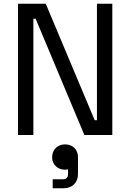

<svg xmlns="http://www.w3.org/2000/svg" viewBox="-20 -720 695 1024"><path d="M76 -700V0H158V-620H170L430 0H579V-700H497V-79H485L224 -700ZM258 119C258 159 289 185 326 185C334 185 339 184 343 183V207C343 226 334 236 316 236H261V284H320C365 284 396 254 396 208V118C396 77 367 50 327 50C288 50 258 77 258 119Z"/></svg>

Font: Space Text
Style: Regular
Weight: 400
Designer: Florian Karsten (Space Text), Colophon Foundry (Space Mono)
Foundry: Florian Karsten
Version: Version 1.003;PS 001.003;hotconv 1.0.88;makeotf.lib2.5.64775